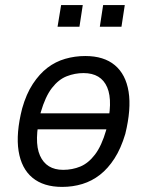

<svg xmlns="http://www.w3.org/2000/svg" viewBox="-20 -725 578 754"><path d="M224 9Q151 9 107.5 -27Q64 -63 53 -132Q42 -201 67 -299Q83 -356 109 -395.5Q135 -435 166.5 -459Q198 -483 236 -494Q274 -505 315 -505Q388 -505 431 -469Q474 -433 485 -365Q496 -297 472 -199Q455 -142 429.5 -102.5Q404 -63 372.5 -38.5Q341 -14 303.5 -2.5Q266 9 224 9ZM228 -58Q264 -58 295.5 -71Q327 -84 353 -118Q379 -152 397 -214Q425 -326 401 -382Q377 -438 308 -438Q274 -438 242 -425.5Q210 -413 184 -379.5Q158 -346 140 -284Q112 -170 137 -114Q162 -58 228 -58ZM109 -217 120 -280H428L417 -217ZM372 -620 385 -705H470L457 -620ZM206 -620 220 -705H305L292 -620Z"/></svg>

Font: Nunito Sans 7pt Condensed
Style: Italic
Weight: 400
Width: 3
Italic angle: -9°
Designer: Vernon Adams
Foundry: Vernon Adams
Version: Version 3.101;gftools[0.9.27]